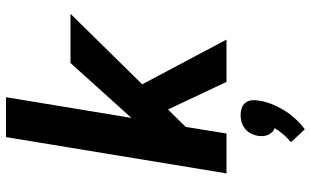

<svg xmlns="http://www.w3.org/2000/svg" viewBox="-218 -557 1036 640"><g transform="rotate(-90 300.0 -237.0)"><path d="M347 0 255 -195 197 -136 175 0H42L163 -735H296L227 -317L410 -520H574L339 -281L488 0ZM189 261 146 215Q160 203 172 189.5Q184 176 193 160Q185 158 179.5 152Q174 146 170.5 138.5Q167 131 166.5 122.5Q166 114 167 105Q169 94 174.5 82.5Q180 71 190 62.5Q200 54 212 50.5Q224 47 236 47Q248 47 259 50.5Q270 54 277 62.5Q284 71 285.5 82.5Q287 94 285 105Q282 128 273.5 149.5Q265 171 253 191Q241 211 224.5 229Q208 247 189 261Z"/></g></svg>

Font: Iosevka XBd Ex Obl
Style: Regular
Weight: 800
Width: 7
Italic angle: -9°
Monospace: yes
Designer: Belleve Invis
Foundry: Belleve Invis
Version: Version 32.5.0; ttfautohint (v1.8.4)